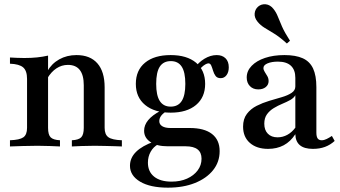

<svg xmlns="http://www.w3.org/2000/svg" viewBox="-20 -685 1592 898"><path d="M316.1 0V-29Q348.4 -30.6 360.1 -43.1Q371.8 -55.6 371.8 -87.1V-286.3Q371.8 -333.9 353.2 -357.7Q334.7 -381.5 297.6 -381.5Q268.5 -381.5 244 -365.3Q219.4 -349.2 200.8 -317.7V-350.8Q221 -387.1 256.9 -407.3Q292.7 -427.4 337.9 -427.4Q401.6 -427.4 435.5 -388.7Q469.4 -350 469.4 -276.6V-87.1Q469.4 -55.6 487.1 -43.1Q504.8 -30.6 550 -29V0Q537.9 -0.8 516.9 -1.2Q496 -1.6 471 -2.4Q446 -3.2 422.6 -3.2Q391.1 -3.2 361.3 -2Q331.5 -0.8 316.1 0ZM26.6 0V-29Q71.8 -30.6 89.1 -42.7Q106.5 -54.8 106.5 -87.1V-316.1Q106.5 -354 88.3 -369.8Q70.2 -385.5 26.6 -387.1V-416.1Q42.7 -415.3 59.3 -414.5Q75.8 -413.7 93.5 -413.7Q125.8 -413.7 153.2 -416.5Q180.6 -419.4 204.8 -425V-87.1Q204.8 -54.8 216.9 -42.7Q229 -30.6 260.5 -29V0Q241.9 -0.8 214.1 -2Q186.3 -3.2 155.6 -3.2Q121.8 -3.2 85.9 -2Q50 -0.8 26.6 0Z M765.3 192.7Q682.3 192.7 635.1 164.5Q587.9 136.3 587.9 90.3Q587.9 53.2 616.5 25Q645.2 -3.2 700 -22.6L720.2 -10.5Q697.6 1.6 684.7 24.6Q671.8 47.6 671.8 75.8Q671.8 117.7 700.8 141.1Q729.8 164.5 782.3 164.5Q823.4 164.5 854.8 150.4Q886.3 136.3 904.4 112.1Q922.6 87.9 922.6 57.3Q922.6 28.2 904 13.7Q885.5 -0.8 848.4 -0.8H764.5Q713.7 -0.8 683.9 -20.6Q654 -40.3 654 -73.4Q654 -100 673 -123Q691.9 -146 729.8 -166.1L755.6 -162.9Q739.5 -152.4 732.3 -141.5Q725 -130.6 725 -118.5Q725 -103.2 738.7 -94.8Q752.4 -86.3 777.4 -86.3H867.7Q935.5 -86.3 971.4 -58.5Q1007.3 -30.6 1007.3 21.8Q1007.3 72.6 976.6 110.9Q946 149.2 891.5 171Q837.1 192.7 765.3 192.7ZM778.2 -158.1Q702.4 -158.1 658.9 -194Q615.3 -229.8 615.3 -292.7Q615.3 -356.5 658.5 -391.9Q701.6 -427.4 778.2 -427.4Q854 -427.4 896.8 -391.9Q939.5 -356.5 939.5 -292.7Q939.5 -229.8 896.8 -194Q854 -158.1 778.2 -158.1ZM778.2 -186.3Q812.9 -186.3 829.8 -212.5Q846.8 -238.7 846.8 -292.7Q846.8 -347.6 829.8 -373.4Q812.9 -399.2 779 -399.2Q744.4 -399.2 727.4 -373.4Q710.5 -347.6 710.5 -292.7Q710.5 -238.7 727.4 -212.5Q744.4 -186.3 778.2 -186.3ZM1012.1 -319.4Q996 -319.4 988.3 -329.8Q980.6 -340.3 976.6 -354Q972.6 -367.7 968.1 -378.2Q963.7 -388.7 954.8 -388.7Q949.2 -388.7 939.9 -383.5Q930.6 -378.2 921 -368.5Q911.3 -358.9 904 -344.4L890.3 -366.1Q907.3 -392.7 935.9 -410.1Q964.5 -427.4 993.5 -427.4Q1019.4 -427.4 1034.7 -412.5Q1050 -397.6 1050 -370.2Q1050 -347.6 1039.5 -333.5Q1029 -319.4 1012.1 -319.4Z M1233.9 11.3Q1180.6 11.3 1148.8 -16.5Q1116.9 -44.4 1116.9 -92.7Q1116.9 -129 1134.7 -152.4Q1152.4 -175.8 1180.2 -189.9Q1208.1 -204 1239.1 -213.3Q1270.2 -222.6 1298 -230.6Q1325.8 -238.7 1343.5 -250.4Q1361.3 -262.1 1361.3 -280.6V-321Q1361.3 -358.1 1340.7 -377.4Q1320.2 -396.8 1279.8 -396.8Q1250.8 -396.8 1231.5 -388.7Q1212.1 -380.6 1212.1 -366.9Q1212.1 -358.1 1218.1 -348.8Q1224.2 -339.5 1230.2 -329Q1236.3 -318.5 1236.3 -305.6Q1236.3 -288.7 1223 -277.8Q1209.7 -266.9 1187.9 -266.9Q1163.7 -266.9 1148.8 -282.3Q1133.9 -297.6 1133.9 -322.6Q1133.9 -353.2 1156.9 -377Q1179.8 -400.8 1219.4 -414.1Q1258.9 -427.4 1310.5 -427.4Q1362.9 -427.4 1396 -412.5Q1429 -397.6 1444.4 -364.5Q1459.7 -331.5 1459.7 -277.4V-65.3Q1459.7 -46 1465.7 -37.5Q1471.8 -29 1484.7 -29Q1496 -29 1508.1 -35.1Q1520.2 -41.1 1532.3 -49.2L1545.2 -25.8Q1525 -7.3 1500 2Q1475 11.3 1443.5 11.3Q1362.9 11.3 1361.3 -57.3Q1338.7 -22.6 1306.9 -5.6Q1275 11.3 1233.9 11.3ZM1278.2 -42.7Q1302.4 -42.7 1323.8 -54.4Q1345.2 -66.1 1361.3 -87.9V-239.5Q1354 -226.6 1337.5 -217.3Q1321 -208.1 1300.4 -199.6Q1279.8 -191.1 1260.5 -179.4Q1241.1 -167.7 1228.6 -150.4Q1216.1 -133.1 1216.1 -106.5Q1216.1 -76.6 1232.7 -59.7Q1249.2 -42.7 1278.2 -42.7ZM1321.8 -481.5Q1287.1 -512.9 1260.9 -528.6Q1234.7 -544.4 1216.5 -555.6Q1198.4 -566.9 1185.5 -582.3Q1169.4 -601.6 1171 -621.4Q1172.6 -641.1 1187.1 -654Q1202.4 -666.9 1223 -664.9Q1243.5 -662.9 1258.9 -643.5Q1271.8 -627.4 1279.4 -607.7Q1287.1 -587.9 1299.2 -560.5Q1311.3 -533.1 1336.3 -494.4Z"/></svg>

Font: Playfair 5pt SemiExpanded Light SemiBold
Style: Regular
Weight: 600
Version: Version 2.001;gftools[0.9.30]